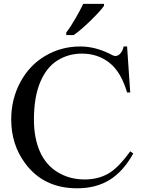

<svg xmlns="http://www.w3.org/2000/svg" viewBox="-20 -974 758 1010"><path d="M648.5 -729.5 665 -487.5H648.5Q616.5 -596 555.5 -644Q494.5 -692 410.5 -692Q339.5 -692 281.8 -655.8Q224 -619.5 191.2 -541Q158.5 -462.5 158.5 -345Q158.5 -248 189.8 -177Q221 -106 283.5 -68Q346 -30 425.5 -30Q494.5 -30 548 -59.8Q601.5 -89.5 665 -178L681 -166.5Q628.5 -72 556.8 -27.8Q485 16.5 386 16.5Q208.5 16.5 112 -115.5Q39 -213.5 39 -346Q39 -452.5 87 -542Q135 -631.5 218.8 -680.5Q302.5 -729.5 402 -729.5Q479 -729.5 555 -692Q576.5 -679.5 586.5 -679.5Q600.5 -679.5 611 -690.5Q625 -704.5 630.5 -729.5ZM328.5 -803Q340 -817.5 352.2 -836.5Q364.5 -855.5 376.2 -875.8Q388 -896 398.8 -916.2Q409.5 -936.5 417.5 -953.5H527V-943Q517.5 -929.5 499 -909.2Q480.5 -889 458 -867Q435.5 -845 411.8 -824.2Q388 -803.5 367.5 -789.5H328.5Z"/></svg>

Font: MM Phetkon
Style: Regular
Weight: 400
Designer: Khon Soe Zaw Thu
Version: Version 1.00 July 15, 2016, initial release